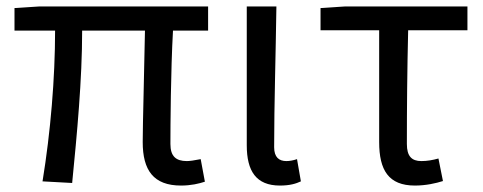

<svg xmlns="http://www.w3.org/2000/svg" viewBox="-20 -563 1500 596"><path d="M542 13C573 13 598 7 616 1L603 -69C583 -65 569 -63 560 -63C526 -63 509 -78 509 -116C509 -169 510 -344 517 -468H626V-543H103L25 -538V-468H151C151 -321 137 -153 112 0L204 5C219 -147 235 -315 235 -468H430C428 -348 423 -179 423 -122C423 -35 456 13 542 13Z M849 13C880 13 899 7 914 0L902 -69C890 -65 879 -63 869 -63C846 -63 831 -75 831 -106C831 -237 836 -396 838 -543H746V-112C746 -32 775 13 849 13Z M1268 13C1302 13 1333 6 1355 -1L1341 -71C1323 -66 1306 -63 1288 -63C1258 -63 1243 -78 1243 -116C1243 -226 1244 -346 1247 -469H1431V-543H1052L975 -538V-469H1157V-122C1157 -35 1186 13 1268 13Z"/></svg>

Font: Noto Sans CJK JP
Style: Regular
Weight: 400
Designer: Ryoko NISHIZUKA 西塚涼子 (kana, bopomofo & ideographs); Paul D. Hunt (Latin, Greek & Cyrillic); Sandoll Communications 산돌커뮤니
Foundry: Adobe
Version: Version 2.004;hotconv 1.0.118;makeotfexe 2.5.65603